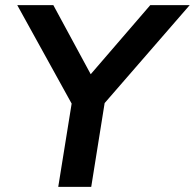

<svg xmlns="http://www.w3.org/2000/svg" viewBox="-20 -725 756 745"><path d="M206 0 258 -323 47 -705H187L332 -437L563 -705H716L386 -325L334 0Z"/></svg>

Font: Nunito Sans
Style: Bold Italic
Weight: 700
Italic angle: -9°
Designer: Vernon Adams
Foundry: Vernon Adams
Version: Version 3.006; ttfautohint (v1.8.3)